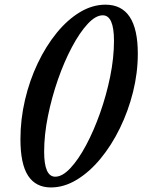

<svg xmlns="http://www.w3.org/2000/svg" viewBox="-20 -792 610 822"><path d="M198 10.5Q133 10.5 100.2 -39.8Q67.5 -90 67.5 -196Q67.5 -281 87 -364.2Q106.5 -447.5 141.5 -521Q176.5 -594.5 222.5 -651Q268.5 -707.5 322 -739.8Q375.5 -772 431.5 -772Q570 -772 570 -562.5Q570 -480 549.5 -398Q529 -316 493 -242.5Q457 -169 409.8 -112Q362.5 -55 308.2 -22.2Q254 10.5 198 10.5ZM216.5 -35.5Q247 -35.5 281.2 -72Q315.5 -108.5 348.5 -170.2Q381.5 -232 408.5 -308.2Q435.5 -384.5 451.8 -464.5Q468 -544.5 468 -617Q468 -726.5 420 -726.5Q389.5 -726.5 355.2 -689.5Q321 -652.5 288 -590.5Q255 -528.5 228.2 -451.8Q201.5 -375 185.2 -294.8Q169 -214.5 169 -142.5Q169 -35.5 216.5 -35.5Z"/></svg>

Font: Libre Caslon Condensed Medium Italic
Style: Regular
Weight: 500
Italic angle: -22.583°
Designer: Pablo Impallari, Rodrigo Fuenzalida, Katja Schimmel, Ertekin Erdin
Foundry: Pablo Impallari, Rodrigo Fuenzalida
Version: Version 2.000; ttfautohint (v1.8.4.7-5d5b);gftools[0.9.33]